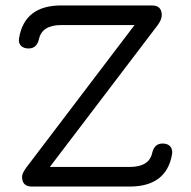

<svg xmlns="http://www.w3.org/2000/svg" viewBox="-20 -685 702 705"><path d="M97 0Q61 0 61 -36Q61 -48 76 -69L474 -593H205Q134 -593 123 -541Q115 -507 85 -507Q67 -507 57 -517Q47 -527 50 -545Q70 -665 205 -665H538Q574 -665 574 -629Q574 -614 560 -594L163 -72H456Q528 -72 539 -124Q547 -158 577 -158Q595 -158 604.5 -148Q614 -138 612 -120Q592 0 456 0Z"/></svg>

Font: Jura SemiBold
Style: Regular
Weight: 600
Designer: Daniel Johnson, Alexei Vanyashin
Foundry: Daniel Johnson
Version: Version 5.103